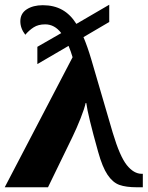

<svg xmlns="http://www.w3.org/2000/svg" viewBox="-23 -792 627 812"><path d="M284 -550Q277 -574 267 -598L135 -521V-594L236 -652Q208 -689 168 -689Q139 -689 119.5 -676.5Q100 -664 84 -645Q63 -672 63 -702Q63 -735 90 -752.5Q117 -770 158 -770Q205 -770 240 -750.5Q275 -731 300 -691L439 -772V-699L330 -635Q347 -595 363 -541L454 -230Q484 -130 513.5 -93.5Q543 -57 576 -57H581V0H556Q510 0 482 -10Q454 -20 432 -52.5Q410 -85 392 -150Q348 -307 342 -356H339Q335 -335 318 -292Q301 -249 283 -212L180 0H-3Z"/></svg>

Font: Noto Serif ExtraBold
Style: Regular
Weight: 800
Designer: Monotype Design Team
Foundry: Monotype Imaging Inc.
Version: Version 1.001